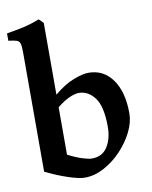

<svg xmlns="http://www.w3.org/2000/svg" viewBox="-81 -757 658 831"><g transform="rotate(-10 248.0 -341.5)"><path d="M462.4 -228Q462.4 -189 441.7 -147Q420.9 -105 386.5 -68.6Q352.1 -32.2 309.8 -9.5Q267.6 13.2 224.6 13.2Q199.7 13.2 151.9 -2.7Q104 -18.6 55.2 -43V-567.9Q55.2 -594.2 51.8 -606Q48.3 -617.7 36.9 -621.3Q25.4 -625 1 -627.9V-660.2Q43.5 -667 77.9 -674.8Q112.3 -682.6 146 -696.3Q151.4 -691.4 156.2 -686.8Q161.1 -682.1 165.5 -677.2V-361.8Q210.9 -399.9 251.7 -415.5Q292.5 -431.2 317.9 -431.2Q384.8 -431.2 423.6 -376.2Q462.4 -321.3 462.4 -228ZM360.4 -186.5Q360.4 -276.4 331.5 -314.5Q302.7 -352.5 261.7 -352.5Q246.1 -352.5 222.2 -342.5Q198.2 -332.5 165.5 -306.6V-98.1Q201.7 -79.6 228.8 -71.3Q255.9 -63 268.6 -63Q315.4 -63 337.9 -98.9Q360.4 -134.8 360.4 -186.5Z"/></g></svg>

Font: Dai Banna SIL SemiBold
Style: Regular
Weight: 600
Designer: Victor Gaultney
Foundry: SIL International
Version: Version 4.000